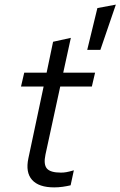

<svg xmlns="http://www.w3.org/2000/svg" viewBox="-20 -803 522 832"><path d="M358 -587 402 -768 482 -783 415 -587ZM215 9Q148 9 119 -23.5Q90 -56 103 -117L169 -428H71L85 -488H182L210 -622L287 -639L254 -488H392L378 -428H241L177 -133Q168 -91 183 -73Q198 -55 244 -55Q256 -55 267.5 -57Q279 -59 300 -65L286 0Q269 4 251 6.5Q233 9 215 9Z"/></svg>

Font: Red Hat Text
Style: Italic
Weight: 400
Italic angle: -12°
Designer: Pentagram, MCKL
Foundry: Pentagram, MCKL
Version: Version 1.023